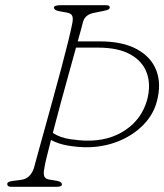

<svg xmlns="http://www.w3.org/2000/svg" viewBox="-20 -720 633 740"><path d="M151 -72Q146.5 -51 150.8 -40.2Q155 -29.5 172.5 -27.5L200 -23Q218.5 -19.5 218.5 -8.5Q218.5 -4 212.2 -2Q206 0 198.5 0H24.5Q8 0 8 -9.5Q6.5 -19.5 27.5 -22.5L59.5 -26.5Q79.5 -29 91.8 -40.8Q104 -52.5 110.5 -71.5Q115 -89 126.5 -130.2Q138 -171.5 153.2 -226.5Q168.5 -281.5 185 -342Q201.5 -402.5 216.8 -459.2Q232 -516 243 -561Q254 -606 258.5 -629.5Q262.5 -648.5 258.5 -658.5Q254.5 -668.5 237.5 -671.5L207.5 -677Q188 -680.5 188 -691.5Q188 -700 217 -700H387.5Q403 -700 403 -692.5Q403 -686.5 398 -683.5Q393 -680.5 379.5 -678L345 -671Q309 -665 300.5 -637.5Q297 -624 291.8 -604.5Q286.5 -585 279.5 -560.5H364Q453 -560.5 508 -530.2Q563 -500 582.8 -447.8Q602.5 -395.5 584.5 -329Q571 -277.5 531 -237.2Q491 -197 433.5 -174.5Q376 -152 310 -152.5Q276.5 -153 240.2 -159.2Q204 -165.5 176.5 -180.5Q166.5 -141.5 159.5 -113Q152.5 -84.5 151 -72ZM314.5 -178Q401 -176.5 464 -219.2Q527 -262 547.5 -336.5Q562 -393 546 -438.2Q530 -483.5 483 -510Q436 -536.5 357 -536.5H273Q259.5 -488.5 243.8 -431.2Q228 -374 212.2 -316Q196.5 -258 183.5 -207.5Q212.5 -189 251.2 -183.5Q290 -178 314.5 -178Z"/></svg>

Font: Fraunces 9pt S050 Thin
Style: Italic
Weight: 100
Italic angle: -16°
Version: Version 1.000; ttfautohint (v1.8.3)